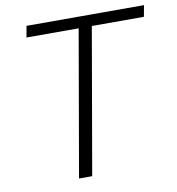

<svg xmlns="http://www.w3.org/2000/svg" viewBox="-80 -783 788 856"><g transform="rotate(-10 314.0 -355.5)"><path d="M619.1 -659.7H383.3L268.6 0H209L323.7 -659.7H87.4L96.7 -710.9H628.4Z"/></g></svg>

Font: RobotoInd Light
Style: Italic
Weight: 300
Italic angle: -12°
Designer: Google
Version: Version 2.001151; 2014